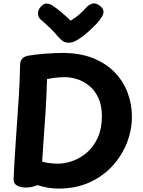

<svg xmlns="http://www.w3.org/2000/svg" viewBox="-20 -1074 835 1119"><path d="M483.6 -1031.1Q495.8 -1044.9 515.1 -1052.1Q534.3 -1059.3 557.1 -1043.8Q579.8 -1029.1 582.6 -1012.4Q585.3 -995.7 574.6 -977Q561.7 -955.4 539.8 -932.7Q517.9 -909.9 495.2 -889.8Q472.6 -869.8 455.6 -857.4Q435.6 -843.4 418.3 -834.3Q401.1 -825.1 380 -825.1Q358.3 -825.1 344.8 -835.4Q331.2 -845.8 319.3 -859.4Q299.7 -883.7 274.2 -908.4Q248.8 -933.2 215.6 -961.6Q202 -973.9 201.5 -995.2Q201 -1016.4 218 -1035.2Q236 -1054.8 253.2 -1053.2Q270.3 -1051.7 284.9 -1042.6Q309.3 -1026.6 340.1 -1000.4Q370.9 -974.2 392.1 -953.6Q408.9 -964.3 424.4 -975.9Q440 -987.4 454.8 -1001.4Q469.6 -1015.3 483.6 -1031.1ZM59.3 -32.1Q63.6 -128.3 70.7 -231.7Q77.8 -335 84.8 -440Q89.8 -506 92.9 -571.2Q96 -636.4 97 -696.2Q97.8 -715.7 107.8 -729.5Q117.9 -743.3 141.4 -748.9Q158.8 -752.3 185.1 -755.4Q211.3 -758.6 240.6 -760.9Q269.9 -763.3 296.6 -764.4Q323.3 -765.6 342.3 -765.6Q444.3 -765.6 520.1 -735.8Q595.9 -706.1 646.7 -654.4Q697.4 -602.7 723.1 -535.4Q748.8 -468.1 748.8 -394Q748.8 -317 719.9 -242.5Q691 -168 635.8 -107.5Q580.6 -47 501.7 -11Q422.8 25 322.8 25Q287.9 25 257.2 19.6Q226.4 14.1 198.9 4.8Q183.3 11.1 167.2 15.1Q151 19 129 19Q100.6 19 79.6 7.8Q58.6 -3.3 59.3 -32.1ZM225.7 -132.1Q234.7 -129.1 245.1 -127.1Q255.4 -125.1 267.2 -123.6Q278.9 -122.1 291.9 -121.1Q305 -120.1 318.1 -120.1Q360.7 -120.1 405.7 -136.8Q450.7 -153.4 488.8 -187.1Q526.9 -220.8 550.3 -272.8Q573.8 -324.8 573.8 -396.2Q573.8 -459.6 553.4 -503.2Q533 -546.9 500.7 -573.5Q468.3 -600.1 430.7 -612.2Q393.1 -624.3 358.7 -624.3Q340 -624.3 321.6 -622.8Q303.1 -621.3 286.7 -618.8Q270.2 -616.3 254.2 -613.3Q252.2 -552.3 250 -504.6Q247.8 -456.9 245.1 -414.6Q242.3 -372.3 239.1 -330.4Q235.9 -288.6 232.8 -240.8Q229.7 -193.1 225.7 -132.1Z"/></svg>

Font: Playpen Sans Thai
Style: Regular
Weight: 400
Designer: Sirin Gunkloy, Laura Meseguer, Veronika Burian, José Scaglione
Foundry: TypeTogether
Version: Version 2.000